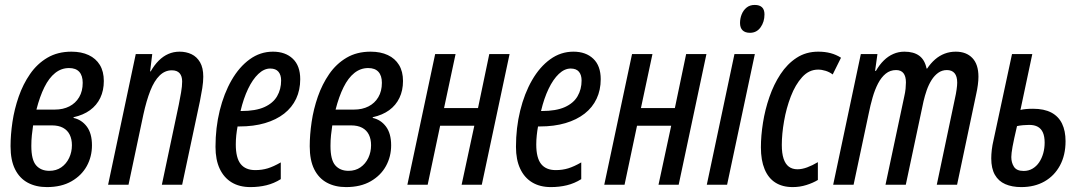

<svg xmlns="http://www.w3.org/2000/svg" viewBox="-20 -760 4453 790"><path d="M172.9 9.8Q127.9 9.8 94.2 -8.3Q60.5 -26.4 42 -63.5Q23.4 -100.6 23.4 -158.2Q23.4 -205.1 31.2 -258.1Q39.1 -311 56.9 -362.3Q74.7 -413.6 103.8 -455.6Q132.8 -497.6 175 -522.5Q217.3 -547.4 273.9 -547.4Q314.9 -547.4 344.7 -533.4Q374.5 -519.5 390.9 -492.7Q407.2 -465.8 407.2 -426.8Q407.2 -387.7 392.6 -357.2Q377.9 -326.7 350.3 -306.6Q322.8 -286.6 283.2 -277.8L282.2 -274.9Q315.9 -267.6 337.2 -239.3Q358.4 -210.9 358.4 -162.1Q358.4 -115.7 337.2 -76.9Q315.9 -38.1 274.4 -14.2Q232.9 9.8 172.9 9.8ZM183.1 -57.1Q211.4 -57.1 232.2 -71.5Q252.9 -85.9 264.4 -110.1Q275.9 -134.3 275.9 -162.6Q275.9 -187.5 266.8 -205.8Q257.8 -224.1 239.5 -234.1Q221.2 -244.1 192.9 -244.1H116.2Q113.3 -225.1 111.1 -203.9Q108.9 -182.6 108.9 -159.7Q108.9 -102.1 128.7 -79.6Q148.4 -57.1 183.1 -57.1ZM129.9 -309.1H205.6Q239.7 -309.1 265.4 -322.3Q291 -335.4 305.7 -360.1Q320.3 -384.8 320.3 -419.4Q320.3 -448.7 306.2 -464.4Q292 -480 264.2 -480Q232.4 -480 207 -459.7Q181.6 -439.5 162.6 -401.1Q143.6 -362.8 129.9 -309.1Z M424.8 0 538.6 -537.6H606.4L597.7 -466.3H600.1Q614.7 -492.2 633.1 -510.5Q651.4 -528.8 672.9 -538.1Q694.3 -547.4 718.8 -547.4Q746.1 -547.4 768.1 -536.9Q790 -526.4 803.2 -503.7Q816.4 -481 816.4 -444.3Q816.4 -423.8 812.3 -397.2Q808.1 -370.6 802.7 -344.2L729.5 0H646L715.8 -330.1Q720.7 -354.5 725.1 -379.9Q729.5 -405.3 729.5 -424.8Q729.5 -446.8 719 -458.7Q708.5 -470.7 687 -470.7Q658.7 -470.7 636.7 -449.2Q614.7 -427.7 598.6 -387Q582.5 -346.2 569.8 -288.1L508.8 0Z M1010.3 9.8Q965.3 9.8 933.3 -9.5Q901.4 -28.8 884 -65.7Q866.7 -102.5 866.7 -155.8Q866.7 -234.4 884 -304.9Q901.4 -375.5 932.9 -430.2Q964.4 -484.9 1007.6 -516.1Q1050.8 -547.4 1103 -547.4Q1154.3 -547.4 1184.8 -518.3Q1215.3 -489.3 1215.3 -434.1Q1215.3 -389.6 1198.5 -353.8Q1181.6 -317.9 1149.2 -292.5Q1116.7 -267.1 1070.3 -253.4Q1023.9 -239.7 964.8 -239.7H957.5Q954.1 -221.7 952.1 -202.9Q950.2 -184.1 950.2 -165.5Q950.2 -110.4 970.2 -85.2Q990.2 -60.1 1030.3 -60.1Q1058.1 -60.1 1081.8 -67.4Q1105.5 -74.7 1135.3 -91.8V-22.9Q1107.4 -5.4 1076.4 2.2Q1045.4 9.8 1010.3 9.8ZM969.7 -303.2H972.7Q1031.7 -303.2 1067.6 -319.3Q1103.5 -335.4 1120.1 -364Q1136.7 -392.6 1136.7 -428.7Q1136.7 -451.7 1125.7 -464.8Q1114.7 -478 1091.8 -478Q1066.4 -478 1043 -455.8Q1019.5 -433.6 1000.7 -394.3Q981.9 -355 969.7 -303.2Z M1403.8 9.8Q1358.9 9.8 1325.2 -8.3Q1291.5 -26.4 1272.9 -63.5Q1254.4 -100.6 1254.4 -158.2Q1254.4 -205.1 1262.2 -258.1Q1270 -311 1287.8 -362.3Q1305.7 -413.6 1334.7 -455.6Q1363.8 -497.6 1406 -522.5Q1448.2 -547.4 1504.9 -547.4Q1545.9 -547.4 1575.7 -533.4Q1605.5 -519.5 1621.8 -492.7Q1638.2 -465.8 1638.2 -426.8Q1638.2 -387.7 1623.5 -357.2Q1608.9 -326.7 1581.3 -306.6Q1553.7 -286.6 1514.2 -277.8L1513.2 -274.9Q1546.9 -267.6 1568.1 -239.3Q1589.4 -210.9 1589.4 -162.1Q1589.4 -115.7 1568.1 -76.9Q1546.9 -38.1 1505.4 -14.2Q1463.9 9.8 1403.8 9.8ZM1414.1 -57.1Q1442.4 -57.1 1463.1 -71.5Q1483.9 -85.9 1495.4 -110.1Q1506.8 -134.3 1506.8 -162.6Q1506.8 -187.5 1497.8 -205.8Q1488.8 -224.1 1470.5 -234.1Q1452.1 -244.1 1423.8 -244.1H1347.2Q1344.2 -225.1 1342 -203.9Q1339.8 -182.6 1339.8 -159.7Q1339.8 -102.1 1359.6 -79.6Q1379.4 -57.1 1414.1 -57.1ZM1360.8 -309.1H1436.5Q1470.7 -309.1 1496.3 -322.3Q1522 -335.4 1536.6 -360.1Q1551.3 -384.8 1551.3 -419.4Q1551.3 -448.7 1537.1 -464.4Q1522.9 -480 1495.1 -480Q1463.4 -480 1438 -459.7Q1412.6 -439.5 1393.6 -401.1Q1374.5 -362.8 1360.8 -309.1Z M1656.2 0 1770.5 -537.6H1854.5L1807.1 -315.4H1946.8L1993.2 -537.6H2076.7L1962.4 0H1879.4L1931.6 -242.7H1791L1739.7 0Z M2246.6 9.8Q2201.7 9.8 2169.7 -9.5Q2137.7 -28.8 2120.4 -65.7Q2103 -102.5 2103 -155.8Q2103 -234.4 2120.4 -304.9Q2137.7 -375.5 2169.2 -430.2Q2200.7 -484.9 2243.9 -516.1Q2287.1 -547.4 2339.4 -547.4Q2390.6 -547.4 2421.1 -518.3Q2451.7 -489.3 2451.7 -434.1Q2451.7 -389.6 2434.8 -353.8Q2418 -317.9 2385.5 -292.5Q2353 -267.1 2306.6 -253.4Q2260.3 -239.7 2201.2 -239.7H2193.8Q2190.4 -221.7 2188.5 -202.9Q2186.5 -184.1 2186.5 -165.5Q2186.5 -110.4 2206.5 -85.2Q2226.6 -60.1 2266.6 -60.1Q2294.4 -60.1 2318.1 -67.4Q2341.8 -74.7 2371.6 -91.8V-22.9Q2343.8 -5.4 2312.7 2.2Q2281.7 9.8 2246.6 9.8ZM2206.1 -303.2H2209Q2268.1 -303.2 2304 -319.3Q2339.8 -335.4 2356.4 -364Q2373 -392.6 2373 -428.7Q2373 -451.7 2362.1 -464.8Q2351.1 -478 2328.1 -478Q2302.7 -478 2279.3 -455.8Q2255.9 -433.6 2237.1 -394.3Q2218.3 -355 2206.1 -303.2Z M2466.3 0 2580.6 -537.6H2664.6L2617.2 -315.4H2756.8L2803.2 -537.6H2886.7L2772.5 0H2689.5L2741.7 -242.7H2601.1L2549.8 0Z M2888.2 0 3002 -537.6H3085.9L2971.7 0ZM3065.9 -625Q3045.9 -625 3035.4 -635.3Q3024.9 -645.5 3024.9 -665.5Q3024.9 -683.6 3031.5 -700.4Q3038.1 -717.3 3051.5 -728.5Q3064.9 -739.7 3085.4 -739.7Q3105 -739.7 3115.2 -730.2Q3125.5 -720.7 3125.5 -700.7Q3125.5 -669.9 3109.4 -647.5Q3093.3 -625 3065.9 -625Z M3241.7 9.8Q3199.2 9.8 3170.2 -8.8Q3141.1 -27.3 3126 -64Q3110.8 -100.6 3110.8 -153.8Q3110.8 -201.7 3119.4 -255.4Q3127.9 -309.1 3145.8 -360.8Q3163.6 -412.6 3191.4 -454.8Q3219.2 -497.1 3257.8 -522.2Q3296.4 -547.4 3346.7 -547.4Q3374.5 -547.4 3397.5 -541.3Q3420.4 -535.2 3440.4 -522.5L3406.2 -453.6Q3393.6 -463.4 3377.4 -468.5Q3361.3 -473.6 3346.2 -473.6Q3308.6 -473.6 3280.5 -442.6Q3252.4 -411.6 3233.9 -363.3Q3215.3 -314.9 3206.1 -261.7Q3196.8 -208.5 3196.8 -163.6Q3196.8 -129.4 3204.1 -107.2Q3211.4 -85 3225.8 -74.2Q3240.2 -63.5 3261.2 -63.5Q3279.8 -63.5 3301 -71.3Q3322.3 -79.1 3345.2 -92.8V-19.5Q3325.2 -7.3 3298.1 1.2Q3271 9.8 3241.7 9.8Z M3408.2 0 3522 -537.6H3590.3L3580.6 -468.3H3584Q3598.6 -493.7 3616.5 -511.2Q3634.3 -528.8 3655.8 -538.1Q3677.2 -547.4 3701.2 -547.4Q3739.7 -547.4 3762.5 -530.5Q3785.2 -513.7 3792.5 -478H3794.9Q3809.6 -500 3827.6 -515.6Q3845.7 -531.2 3866.9 -539.3Q3888.2 -547.4 3912.6 -547.4Q3956.1 -547.4 3981 -521.2Q4005.9 -495.1 4005.9 -444.3Q4005.9 -429.2 4003.4 -410.4Q4001 -391.6 3996.6 -372.6L3918 0H3834.5L3909.2 -355Q3913.6 -374 3916 -391.6Q3918.5 -409.2 3918.5 -419.9Q3918.5 -445.8 3907.7 -458.7Q3897 -471.7 3876 -471.7Q3856 -471.7 3840.3 -460.4Q3824.7 -449.2 3813 -430.7Q3801.3 -412.1 3793.2 -389.2Q3785.2 -366.2 3779.8 -342.8L3707 0H3623.5L3700.7 -363.3Q3704.6 -379.9 3706.1 -395Q3707.5 -410.2 3707.5 -420.9Q3707.5 -445.8 3697.5 -458.7Q3687.5 -471.7 3667 -471.7Q3642.6 -471.7 3624.3 -456.8Q3606 -441.9 3592.8 -416.5Q3579.6 -391.1 3570.3 -358.6Q3561 -326.2 3554.2 -292L3492.2 0Z M4182.1 9.8Q4144 9.8 4116.2 -2.4Q4088.4 -14.6 4073.5 -40.8Q4058.6 -66.9 4058.6 -108.4Q4058.6 -124.5 4060.8 -143.6Q4063 -162.6 4067.9 -183.1L4144 -537.6H4227.5L4178.7 -307.6Q4188 -310.1 4201.4 -311.3Q4214.8 -312.5 4230.5 -312.5Q4275.9 -312.5 4305.7 -296.9Q4335.4 -281.2 4349.9 -251.2Q4364.3 -221.2 4364.3 -179.2Q4364.3 -121.6 4341.3 -79.1Q4318.4 -36.6 4277.6 -13.4Q4236.8 9.8 4182.1 9.8ZM4191.9 -56.6Q4212.4 -56.6 4228.5 -66.2Q4244.6 -75.7 4255.6 -92Q4266.6 -108.4 4272.5 -129.4Q4278.3 -150.4 4278.3 -173.3Q4278.3 -198.2 4271.2 -214.4Q4264.2 -230.5 4250.2 -238.3Q4236.3 -246.1 4214.8 -246.1Q4203.6 -246.1 4189.9 -244.9Q4176.3 -243.7 4164.6 -241.2Q4151.4 -185.1 4146.2 -156.5Q4141.1 -127.9 4141.1 -113.8Q4141.1 -90.8 4152.1 -73.7Q4163.1 -56.6 4191.9 -56.6Z"/></svg>

Font: Open Sans Condensed Medium
Style: Italic
Weight: 500
Width: 3
Italic angle: -12°
Designer: Monotype Design Team
Foundry: Monotype Imaging Inc.
Version: Version 3.000